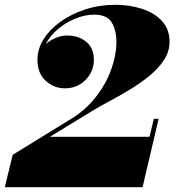

<svg xmlns="http://www.w3.org/2000/svg" viewBox="-60 -780 740 800"><path d="M534 0H-40L-7 -135L238.5 -286Q298.5 -323 340.2 -377Q382 -431 403.5 -490.8Q425 -550.5 425 -605Q425 -655 405.2 -687Q385.5 -719 332 -719Q295.5 -719 255.8 -703.2Q216 -687.5 182.5 -659.8Q149 -632 130.5 -596Q148.5 -612 172 -622Q195.5 -632 219 -632Q267.5 -632 299.2 -606Q331 -580 331 -531Q331 -482.5 296.8 -447.2Q262.5 -412 210 -412Q165 -412 130.5 -443.2Q96 -474.5 96 -532Q96 -576 121.8 -616.8Q147.5 -657.5 192.5 -689.8Q237.5 -722 296 -741Q354.5 -760 420 -760Q480.5 -760 532 -743.2Q583.5 -726.5 615 -692.2Q646.5 -658 646.5 -605.5Q646.5 -565 622.8 -529.2Q599 -493.5 560.8 -462.5Q522.5 -431.5 478.2 -405Q434 -378.5 392.2 -356.2Q350.5 -334 320.5 -315.5L148 -210H563L581 -285H601Z"/></svg>

Font: Bodoni* 11pt Fatface
Style: Italic
Weight: 900
Italic angle: -13°
Version: Version 2.3